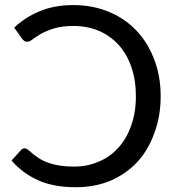

<svg xmlns="http://www.w3.org/2000/svg" viewBox="-20 -745 713 772"><path d="M78.1 -148.4Q86.9 -148.4 95.7 -140.6Q114.3 -123 132.8 -111.3Q151.4 -98.6 172.9 -90.8Q195.3 -83 220.7 -79.1Q246.1 -75.2 278.3 -75.2Q331.1 -75.2 376 -94.7Q421.9 -113.3 454.1 -149.4Q488.3 -185.5 506.8 -238.3Q526.4 -291 526.4 -358.4Q526.4 -423.8 507.8 -476.6Q489.3 -529.3 456.1 -565.4Q422.9 -601.6 377 -621.1Q331.1 -640.6 275.4 -640.6Q229.5 -640.6 198.2 -630.9Q166 -621.1 145.5 -609.4Q124 -596.7 111.3 -586.9Q98.6 -577.1 89.8 -577.1Q81.1 -577.1 77.1 -581.1Q72.3 -584 69.3 -588.9Q58.6 -603.5 37.1 -633.8Q81.1 -675.8 140.6 -700.2Q199.2 -724.6 275.4 -724.6Q352.5 -724.6 418 -697.3Q482.4 -670.9 528.3 -622.1Q574.2 -574.2 599.6 -506.8Q626 -439.5 626 -358.4Q626 -277.3 600.6 -210Q576.2 -141.6 532.2 -93.8Q487.3 -45.9 424.8 -18.6Q361.3 7.8 284.2 7.8Q195.3 7.8 132.8 -20.5Q70.3 -48.8 26.4 -99.6Q39.1 -114.3 64.5 -141.6Q70.3 -148.4 78.1 -148.4Z"/></svg>

Font: Lato
Style: Regular
Weight: 400
Designer: Lukasz Dziedzic with Adam Twardoch and Botio Nikoltchev
Version: Version 2.015; 2015-08-06; http://www.latofonts.com/